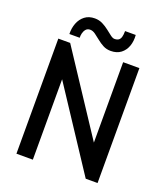

<svg xmlns="http://www.w3.org/2000/svg" viewBox="-153 -961 925 1066"><g transform="rotate(20 309.5 -427.5)"><path d="M70 0V-680H140L453 -205V-680H549V-1H479L167 -475V0ZM366 -715Q341 -715 321 -725.5Q301 -736 283.5 -750.5Q266 -765 250.5 -776Q235 -787 220 -787Q204 -787 195 -776.5Q186 -766 182.5 -751.5Q179 -737 180 -725H119Q118 -760 129.5 -789.5Q141 -819 164.5 -837Q188 -855 223 -855Q248 -855 269 -844.5Q290 -834 307.5 -820Q325 -806 339 -795.5Q353 -785 363 -785Q378 -785 387 -791Q396 -797 400 -810.5Q404 -824 404 -846H467Q470 -810 459.5 -780.5Q449 -751 425.5 -733Q402 -715 366 -715Z"/></g></svg>

Font: Teachers Medium
Style: Regular
Weight: 500
Designer: Alfredo Marco Pradil, Chank Diesel
Version: Version 1.001